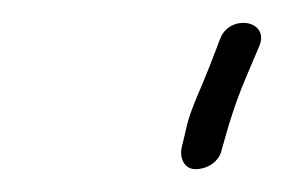

<svg xmlns="http://www.w3.org/2000/svg" viewBox="-20 -612 249 168"><path d="M139 -483C137 -474 141 -464 151 -464C162 -464 172 -471 174 -481L180 -502C184 -515 189 -530 196 -546L207 -572C216 -594 182 -600 173 -579L163 -553C156 -535 148 -519 144 -504Z"/></svg>

Font: Stray Cat
Style: CnObl
Weight: 400
Version: Version 1.0